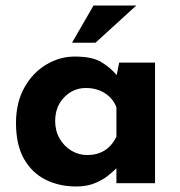

<svg xmlns="http://www.w3.org/2000/svg" viewBox="-20 -664 654 696"><path d="M256 12Q195 12 145.5 -12.5Q96 -37 67 -88Q38 -139 38 -218Q38 -292 68 -346Q98 -400 147 -429.5Q196 -459 251 -459Q315 -459 348 -438.5Q381 -418 403 -392L412 -437H542V0H402V-54Q392 -44 372.5 -28Q353 -12 324 0Q295 12 256 12ZM296 -102Q369 -102 402 -168V-275Q390 -307 360.5 -326Q331 -345 291 -345Q246 -345 213 -311.5Q180 -278 180 -225Q180 -190 196 -162Q212 -134 238.5 -118Q265 -102 296 -102ZM474 -644 326 -509H241L319 -644Z"/></svg>

Font: Reem Kufi Ink
Style: Bold
Weight: 700
Designer: Khaled Hosny
Version: Version 1.002